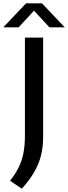

<svg xmlns="http://www.w3.org/2000/svg" viewBox="-65 -967 411 1160"><path d="M66.5 173 -4 125Q28 84 47.8 44.2Q67.5 4.5 76.5 -41.5Q85.5 -87.5 85.5 -146.5V-740H195.5V-139Q195.5 -78 182.5 -26.5Q169.5 25 141.2 73.5Q113 122 66.5 173ZM-45 -802 92.5 -947H188.5L326 -802H233.5L129 -915H152L47.5 -802Z"/></svg>

Font: Encode Sans SemiExpanded Medium
Style: Regular
Weight: 500
Width: 6
Designer: Multiple Designers
Foundry: Impallari Type
Version: Version 3.002